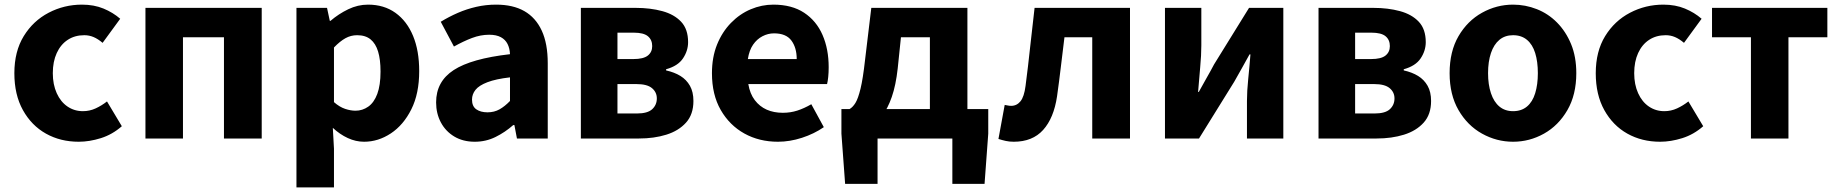

<svg xmlns="http://www.w3.org/2000/svg" viewBox="-20 -598 7940 829"><path d="M320 14Q241 14 178.5 -21Q116 -56 79 -122.5Q42 -189 42 -282Q42 -376 82.5 -442Q123 -508 190 -543Q257 -578 334 -578Q386 -578 427 -561Q468 -544 499 -517L423 -413Q403 -430 384 -438Q365 -446 344 -446Q303 -446 272.5 -426Q242 -406 225 -369Q208 -332 208 -282Q208 -233 225 -195.5Q242 -158 271.5 -138Q301 -118 338 -118Q367 -118 393 -130Q419 -142 442 -160L506 -53Q465 -17 415.5 -1.5Q366 14 320 14Z M608 0V-564H1110V0H947V-437H770V0Z M1260 211V-564H1392L1404 -508H1407Q1442 -538 1483.5 -558Q1525 -578 1569 -578Q1638 -578 1687.5 -542.5Q1737 -507 1763.5 -443Q1790 -379 1790 -291Q1790 -194 1756 -126Q1722 -58 1667.5 -22Q1613 14 1552 14Q1516 14 1481.5 -2Q1447 -18 1417 -46L1422 44V211ZM1515 -120Q1545 -120 1570 -137.5Q1595 -155 1609 -192.5Q1623 -230 1623 -289Q1623 -341 1612.5 -375.5Q1602 -410 1580 -428Q1558 -446 1522 -446Q1495 -446 1471.5 -433Q1448 -420 1422 -393V-157Q1446 -136 1470 -128Q1494 -120 1515 -120Z M2030 14Q1979 14 1941.5 -8.5Q1904 -31 1883.5 -69.5Q1863 -108 1863 -156Q1863 -246 1939 -295.5Q2015 -345 2182 -364Q2181 -389 2171.5 -408Q2162 -427 2142.5 -437.5Q2123 -448 2092 -448Q2055 -448 2018 -434Q1981 -420 1940 -397L1883 -504Q1919 -526 1957 -542.5Q1995 -559 2036.5 -568.5Q2078 -578 2122 -578Q2195 -578 2244 -550Q2293 -522 2319 -466Q2345 -410 2345 -325V0H2212L2201 -58H2196Q2161 -27 2119.5 -6.5Q2078 14 2030 14ZM2085 -113Q2114 -113 2137 -126Q2160 -139 2182 -162V-264Q2121 -257 2084.5 -243Q2048 -229 2033 -210Q2018 -191 2018 -168Q2018 -139 2036.5 -126Q2055 -113 2085 -113Z M2488 0V-564H2725Q2788 -564 2839.5 -550Q2891 -536 2921 -504Q2951 -472 2951 -416Q2951 -379 2929 -346Q2907 -313 2856 -299V-294Q2892 -286 2918 -270Q2944 -254 2959 -227.5Q2974 -201 2974 -162Q2974 -104 2942 -68.5Q2910 -33 2857 -16.5Q2804 0 2739 0ZM2646 -343H2715Q2758 -343 2777 -358Q2796 -373 2796 -399Q2796 -426 2777.5 -441.5Q2759 -457 2716 -457H2646ZM2646 -108H2730Q2776 -108 2796 -126.5Q2816 -145 2816 -173Q2816 -200 2795 -217.5Q2774 -235 2728 -235H2646Z M3339 14Q3258 14 3194 -21.5Q3130 -57 3092 -123Q3054 -189 3054 -282Q3054 -351 3076 -405.5Q3098 -460 3136 -499Q3174 -538 3221.5 -558Q3269 -578 3319 -578Q3399 -578 3452 -543Q3505 -508 3531.5 -447Q3558 -386 3558 -308Q3558 -285 3556 -265.5Q3554 -246 3551 -235H3211Q3218 -193 3239 -165.5Q3260 -138 3290.5 -124.5Q3321 -111 3360 -111Q3393 -111 3422.5 -120.5Q3452 -130 3483 -148L3537 -49Q3495 -20 3442.5 -3Q3390 14 3339 14ZM3209 -343H3420Q3420 -392 3397 -423Q3374 -454 3322 -454Q3296 -454 3272 -441.5Q3248 -429 3231.5 -405Q3215 -381 3209 -343Z M3769 0V196H3629L3613 -21V-127H4247V-21L4231 196H4092V0ZM3995 -48V-437H3870L3856 -302Q3848 -230 3830.5 -179.5Q3813 -129 3788 -97Q3763 -65 3731.5 -50Q3700 -35 3663 -33L3648 -127Q3662 -135 3673.5 -153.5Q3685 -172 3695.5 -215Q3706 -258 3715 -339L3742 -564H4157V-48Z M4357 14Q4338 14 4322.5 10.5Q4307 7 4291 2L4318 -145Q4325 -144 4331.5 -142.5Q4338 -141 4346 -141Q4370 -141 4386 -160.5Q4402 -180 4408 -227Q4419 -311 4428 -396Q4437 -481 4447 -564H4859V0H4696V-437H4576Q4568 -373 4560.5 -309.5Q4553 -246 4544 -182Q4530 -88 4484 -37Q4438 14 4357 14Z M5010 0V-564H5167V-402Q5167 -360 5162 -306.5Q5157 -253 5153 -201H5156Q5170 -227 5189.5 -261Q5209 -295 5222 -320L5373 -564H5521V0H5364V-162Q5364 -204 5369.5 -257.5Q5375 -311 5379 -363H5375Q5361 -338 5342 -303.5Q5323 -269 5309 -245L5157 0Z M5673 0V-564H5910Q5973 -564 6024.5 -550Q6076 -536 6106 -504Q6136 -472 6136 -416Q6136 -379 6114 -346Q6092 -313 6041 -299V-294Q6077 -286 6103 -270Q6129 -254 6144 -227.5Q6159 -201 6159 -162Q6159 -104 6127 -68.5Q6095 -33 6042 -16.5Q5989 0 5924 0ZM5831 -343H5900Q5943 -343 5962 -358Q5981 -373 5981 -399Q5981 -426 5962.5 -441.5Q5944 -457 5901 -457H5831ZM5831 -108H5915Q5961 -108 5981 -126.5Q6001 -145 6001 -173Q6001 -200 5980 -217.5Q5959 -235 5913 -235H5831Z M6513 14Q6442 14 6379 -21Q6316 -56 6277.5 -122.5Q6239 -189 6239 -282Q6239 -376 6277.5 -442Q6316 -508 6379 -543Q6442 -578 6513 -578Q6566 -578 6615.5 -558.5Q6665 -539 6703 -500.5Q6741 -462 6763.5 -407.5Q6786 -353 6786 -282Q6786 -189 6747.5 -122.5Q6709 -56 6646.5 -21Q6584 14 6513 14ZM6513 -118Q6549 -118 6573 -138Q6597 -158 6608.5 -195.5Q6620 -233 6620 -282Q6620 -332 6608.5 -369Q6597 -406 6573 -426Q6549 -446 6513 -446Q6478 -446 6454 -426Q6430 -406 6417.5 -369Q6405 -332 6405 -282Q6405 -233 6417.5 -195.5Q6430 -158 6454 -138Q6478 -118 6513 -118Z M7148 14Q7069 14 7006.5 -21Q6944 -56 6907 -122.5Q6870 -189 6870 -282Q6870 -376 6910.5 -442Q6951 -508 7018 -543Q7085 -578 7162 -578Q7214 -578 7255 -561Q7296 -544 7327 -517L7251 -413Q7231 -430 7212 -438Q7193 -446 7172 -446Q7131 -446 7100.5 -426Q7070 -406 7053 -369Q7036 -332 7036 -282Q7036 -233 7053 -195.5Q7070 -158 7099.5 -138Q7129 -118 7166 -118Q7195 -118 7221 -130Q7247 -142 7270 -160L7334 -53Q7293 -17 7243.5 -1.5Q7194 14 7148 14Z M7540 0V-437H7372V-564H7870V-437H7702V0Z"/></svg>

Font: Noto Sans SC ExtraBold
Style: Regular
Weight: 800
Designer: Ryoko NISHIZUKA 西塚涼子 (kana, bopomofo & ideographs); Paul D. Hunt (Latin, Greek & Cyrillic); Sandoll Communications 산돌커뮤니
Foundry: Adobe
Version: Version 2.004-H2;hotconv 1.0.118;makeotfexe 2.5.65603